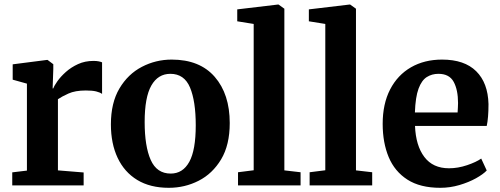

<svg xmlns="http://www.w3.org/2000/svg" viewBox="-20 -840 2265 870"><path d="M35.5 0V-59L102 -67V-461L37.5 -479V-548.5L193 -568.5H195.5L221.5 -549V-527L218.5 -439.5H221.5Q226 -452 240.5 -472.5Q255 -493 278.5 -514Q302 -535 333.5 -549.5Q365 -564 403.5 -564Q417.5 -564 427.2 -562Q437 -560 442.5 -557.5V-414.5Q433 -421.5 415.5 -425.8Q398 -430 369 -430Q320.5 -430 289.8 -416Q259 -402 242.5 -390.5V-68L359 -58.5V0Z M482.5 -276.5Q482.5 -374 521.2 -439.2Q560 -504.5 623 -537.2Q686 -570 758 -570Q885 -570 953 -491.8Q1021 -413.5 1021 -282.5Q1021 -183 982 -118Q943 -53 880.2 -21Q817.5 11 745 11Q660.5 11 602 -24.5Q543.5 -60 513 -124.8Q482.5 -189.5 482.5 -276.5ZM753.5 -53.5Q808.5 -53.5 837.8 -106.8Q867 -160 867 -272Q867 -381.5 841 -443.5Q815 -505.5 752 -505.5Q696 -505.5 665.8 -452.5Q635.5 -399.5 635.5 -287Q635.5 -177 663 -115.2Q690.5 -53.5 753.5 -53.5Z M1129.5 -68.5V-731.5L1055 -743.5V-797.5L1240 -819.5H1242L1268.5 -800.5V-68L1342 -59.5V0H1058.5V-59.5Z M1454 -68.5V-731.5L1379.5 -743.5V-797.5L1564.5 -819.5H1566.5L1593 -800.5V-68L1666.5 -59.5V0H1383V-59.5Z M1975 11Q1884 11 1826.2 -26Q1768.5 -63 1741.2 -128.2Q1714 -193.5 1714 -278.5Q1714 -369.5 1747.8 -434.8Q1781.5 -500 1842.2 -535Q1903 -570 1983 -570Q2084.5 -570 2137.8 -517.2Q2191 -464.5 2193.5 -368.5Q2193.5 -305.5 2185.5 -269.5H1860.5Q1864 -180 1902.8 -128.8Q1941.5 -77.5 2014.5 -77.5Q2055 -77.5 2096.5 -91.5Q2138 -105.5 2160.5 -121.5L2185.5 -67.5Q2169.5 -50.5 2136.8 -32.2Q2104 -14 2061.8 -1.5Q2019.5 11 1975 11ZM1860 -330.5H2053.5Q2054 -341 2054.8 -352.5Q2055.5 -364 2055.5 -373Q2055.5 -432.5 2035.8 -469Q2016 -505.5 1966.5 -505.5Q1937 -505.5 1913.8 -490.8Q1890.5 -476 1876.5 -438.2Q1862.5 -400.5 1860 -330.5Z"/></svg>

Font: Merriweather
Style: Bold
Weight: 700
Designer: Eben Sorkin
Foundry: Eben Sorkin
Version: Version 2.100; ttfautohint (v1.7.19-72a1) -l 8 -r 50 -G 200 